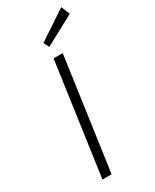

<svg xmlns="http://www.w3.org/2000/svg" viewBox="-228 -960 823 1019"><g transform="rotate(-30 183.0 -451.0)"><path d="M76 0H132L229 -687H173ZM184 -751 366 -849 344 -902 167 -784Z"/></g></svg>

Font: Secuela Light
Style: Italic
Weight: 300
Italic angle: -8°
Designer: Fernando Haro
Foundry: deFharo
Version: Version 1.708